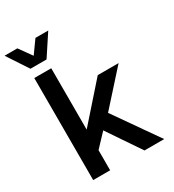

<svg xmlns="http://www.w3.org/2000/svg" viewBox="-233 -1036 1048 1157"><g transform="rotate(-30 291.0 -458.0)"><path d="M70 0V-710H188V-283L410 -534H555L350 -306L564 0H427L272 -229L188 -140V0ZM-18 -916H71L134 -828L197 -916H286L190 -770H78Z"/></g></svg>

Font: Geist Mono SemiBold
Style: Regular
Weight: 600
Monospace: yes
Designer: Basement.studio, Andrés Briganti, Mateo Zaragoza
Foundry: Basement.studio, Vercel, Andrés Briganti, Guido Ferreyra, Mateo Zaragoza
Version: Version 1.500; ttfautohint (v1.8.4.7-5d5b)